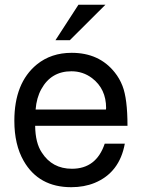

<svg xmlns="http://www.w3.org/2000/svg" viewBox="-20 -760 596 803"><path d="M513.2 -233.9H127Q127.9 -162.1 154.8 -122.1Q198.2 -54.2 280.8 -54.2Q382.8 -54.2 418 -159.2H502Q480 -38.1 376 4.9Q332 22.9 277.8 22.9Q142.1 22.9 79.1 -86.9Q40 -154.8 40 -254.9Q40 -413.1 133.8 -490.2Q193.8 -539.1 279.8 -539.1Q395 -539.1 460 -457Q480 -432.1 492.2 -400.9Q513.2 -347.2 513.2 -233.9ZM128.9 -301.8H422.9L423.8 -308.1Q423.8 -388.2 365.2 -433.1Q327.1 -461.9 278.8 -461.9Q193.8 -461.9 152.8 -387.2Q132.8 -351.1 128.9 -301.8ZM308.1 -740.2H420.9L272 -591.8H211.9Z"/></svg>

Font: SolaimanLipi
Style: Normal
Weight: 400
Designer: Solaiman Karim
Foundry: Al Mamun Sumon
Version: Version 2.000